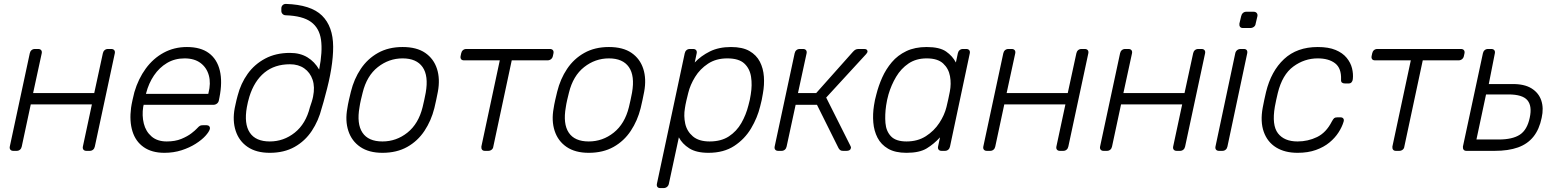

<svg xmlns="http://www.w3.org/2000/svg" viewBox="-20 -770 7933 980"><path d="M48 0Q38 0 33 -6Q28 -12 30 -22L132 -498Q134 -508 141 -514Q148 -520 158 -520H175Q185 -520 190 -514Q195 -508 193 -498L149 -295H461L505 -498Q507 -508 514 -514Q521 -520 531 -520H548Q558 -520 563 -514Q568 -508 566 -498L464 -22Q462 -12 455 -6Q448 0 438 0H421Q411 0 406 -6Q401 -12 403 -22L449 -237H137L91 -22Q89 -12 82 -6Q75 0 65 0Z M819 10Q755 10 713.5 -19Q672 -48 656 -100Q640 -152 649 -220Q651 -235 656.5 -260Q662 -285 666 -300Q686 -368 724 -420Q762 -472 815.5 -501Q869 -530 934 -530Q1004 -530 1046 -499Q1088 -468 1102 -410Q1116 -352 1100 -272L1097 -257Q1095 -247 1087 -241Q1079 -235 1069 -235H713Q713 -235 712.5 -231Q712 -227 711 -225Q704 -180 714 -139.5Q724 -99 753.5 -73.5Q783 -48 831 -48Q874 -48 905.5 -61Q937 -74 957 -89.5Q977 -105 984 -113Q996 -126 1001.5 -128.5Q1007 -131 1018 -131H1034Q1043 -131 1048 -125.5Q1053 -120 1051 -111Q1047 -97 1028.5 -76.5Q1010 -56 978.5 -36Q947 -16 906.5 -3Q866 10 819 10ZM725 -291H1043L1044 -295Q1057 -345 1046 -385Q1035 -425 1003.5 -448.5Q972 -472 922 -472Q872 -472 832.5 -448.5Q793 -425 766 -385Q739 -345 726 -295Z M1357 10Q1288 10 1244 -20Q1200 -50 1183 -102Q1166 -154 1178 -218Q1180 -226 1182 -236.5Q1184 -247 1187 -259Q1190 -271 1193 -282Q1209 -344 1244 -393Q1279 -442 1333.5 -471Q1388 -500 1460 -500Q1512 -500 1549 -477.5Q1586 -455 1609 -415Q1627 -507 1618.5 -567Q1610 -627 1567.5 -658Q1525 -689 1439 -692Q1429 -692 1422.5 -698.5Q1416 -705 1416 -714V-727Q1416 -737 1422.5 -743.5Q1429 -750 1439 -750Q1567 -746 1623.5 -690.5Q1680 -635 1680.5 -532Q1681 -429 1640 -282Q1637 -271 1631.5 -250Q1626 -229 1622 -218Q1606 -154 1571.5 -102Q1537 -50 1483.5 -20Q1430 10 1357 10ZM1357 -48Q1428 -48 1484.5 -93Q1541 -138 1562 -223Q1566 -234 1571 -250Q1576 -266 1578 -277Q1588 -326 1575.5 -363Q1563 -400 1533 -421Q1503 -442 1460 -442Q1382 -442 1330 -399.5Q1278 -357 1253 -277Q1249 -265 1245.5 -249.5Q1242 -234 1240 -223Q1225 -138 1255 -93Q1285 -48 1357 -48Z M1932 10Q1863 10 1819 -20Q1775 -50 1758 -102Q1741 -154 1753 -218Q1755 -233 1761 -260Q1767 -287 1771 -302Q1787 -367 1821.5 -418.5Q1856 -470 1909.5 -500Q1963 -530 2035 -530Q2107 -530 2150.5 -500Q2194 -470 2210.5 -418.5Q2227 -367 2215 -302Q2212 -287 2206.5 -260Q2201 -233 2197 -218Q2181 -154 2146.5 -102Q2112 -50 2058.5 -20Q2005 10 1932 10ZM1932 -48Q2003 -48 2059.5 -93Q2116 -138 2137 -223Q2141 -238 2145.5 -260Q2150 -282 2153 -297Q2168 -383 2137 -427.5Q2106 -472 2035 -472Q1965 -472 1908.5 -427.5Q1852 -383 1831 -297Q1827 -282 1822 -260Q1817 -238 1815 -223Q1800 -138 1830 -93Q1860 -48 1932 -48Z M2455 0Q2445 0 2440.5 -6Q2436 -12 2437 -22L2531 -462H2348Q2338 -462 2333.5 -468Q2329 -474 2331 -484L2334 -498Q2336 -508 2343 -514Q2350 -520 2360 -520H2787Q2797 -520 2802 -514Q2807 -508 2805 -498L2802 -484Q2800 -474 2792.5 -468Q2785 -462 2775 -462H2592L2498 -22Q2497 -12 2489.5 -6Q2482 0 2472 0Z M2985 10Q2916 10 2872 -20Q2828 -50 2811 -102Q2794 -154 2806 -218Q2808 -233 2814 -260Q2820 -287 2824 -302Q2840 -367 2874.5 -418.5Q2909 -470 2962.5 -500Q3016 -530 3088 -530Q3160 -530 3203.5 -500Q3247 -470 3263.5 -418.5Q3280 -367 3268 -302Q3265 -287 3259.5 -260Q3254 -233 3250 -218Q3234 -154 3199.5 -102Q3165 -50 3111.5 -20Q3058 10 2985 10ZM2985 -48Q3056 -48 3112.5 -93Q3169 -138 3190 -223Q3194 -238 3198.5 -260Q3203 -282 3206 -297Q3221 -383 3190 -427.5Q3159 -472 3088 -472Q3018 -472 2961.5 -427.5Q2905 -383 2884 -297Q2880 -282 2875 -260Q2870 -238 2868 -223Q2853 -138 2883 -93Q2913 -48 2985 -48Z M3350 190Q3340 190 3335.5 184Q3331 178 3333 168L3475 -498Q3477 -508 3484 -514Q3491 -520 3501 -520H3518Q3528 -520 3533 -514Q3538 -508 3536 -498L3526 -451Q3558 -485 3603.5 -507.5Q3649 -530 3711 -530Q3770 -530 3805.5 -509.5Q3841 -489 3858.5 -455Q3876 -421 3879 -379Q3882 -337 3874 -293Q3872 -278 3868 -260Q3864 -242 3860 -227Q3846 -169 3813.5 -114.5Q3781 -60 3727.5 -25Q3674 10 3596 10Q3534 10 3498 -13Q3462 -36 3445 -69L3394 168Q3392 178 3384.5 184Q3377 190 3367 190ZM3602 -48Q3661 -48 3700.5 -74Q3740 -100 3764 -142Q3788 -184 3800 -232Q3804 -247 3807 -260Q3810 -273 3812 -288Q3820 -336 3813.5 -378Q3807 -420 3779 -446Q3751 -472 3692 -472Q3635 -472 3594 -445Q3553 -418 3528 -377.5Q3503 -337 3493 -296Q3489 -281 3483.5 -257Q3478 -233 3476 -218Q3469 -178 3477.5 -139Q3486 -100 3516.5 -74Q3547 -48 3602 -48Z M3952 0Q3942 0 3937 -6Q3932 -12 3934 -22L4036 -498Q4038 -508 4045 -514Q4052 -520 4062 -520H4079Q4089 -520 4094 -514Q4099 -508 4097 -498L4053 -295H4146L4333 -505Q4340 -513 4346.5 -516.5Q4353 -520 4362 -520H4391Q4400 -520 4404 -516.5Q4408 -513 4408 -506Q4408 -503 4401 -494L4197 -272L4320 -27Q4322 -23 4323 -20Q4324 -17 4323 -14Q4322 -7 4316 -3.5Q4310 0 4301 0H4283Q4274 0 4269 -3.5Q4264 -7 4260 -14L4150 -235H4041L3995 -22Q3993 -12 3986 -6Q3979 0 3969 0Z M4607 10Q4549 10 4513 -11Q4477 -32 4459 -67Q4441 -102 4437.5 -145Q4434 -188 4441 -232Q4443 -247 4446 -260Q4449 -273 4453 -288Q4464 -332 4483 -374.5Q4502 -417 4532 -452.5Q4562 -488 4606 -509Q4650 -530 4710 -530Q4776 -530 4809 -507Q4842 -484 4859 -451L4869 -498Q4871 -508 4878 -514Q4885 -520 4895 -520H4912Q4922 -520 4927 -514Q4932 -508 4930 -498L4829 -22Q4827 -12 4820 -6Q4813 0 4803 0H4786Q4776 0 4771 -6Q4766 -12 4768 -22L4778 -69Q4747 -35 4710 -12.5Q4673 10 4607 10ZM4607 -48Q4664 -48 4706 -75Q4748 -102 4774.5 -142.5Q4801 -183 4811 -224Q4815 -239 4820 -263Q4825 -287 4828 -302Q4836 -342 4829 -381Q4822 -420 4794 -446Q4766 -472 4710 -472Q4656 -472 4617.5 -446Q4579 -420 4554 -378Q4529 -336 4515 -288Q4511 -273 4508 -260Q4505 -247 4503 -232Q4496 -184 4499.5 -142Q4503 -100 4528 -74Q4553 -48 4607 -48Z M5017 0Q5007 0 5002 -6Q4997 -12 4999 -22L5101 -498Q5103 -508 5110 -514Q5117 -520 5127 -520H5144Q5154 -520 5159 -514Q5164 -508 5162 -498L5118 -295H5430L5474 -498Q5476 -508 5483 -514Q5490 -520 5500 -520H5517Q5527 -520 5532 -514Q5537 -508 5535 -498L5433 -22Q5431 -12 5424 -6Q5417 0 5407 0H5390Q5380 0 5375 -6Q5370 -12 5372 -22L5418 -237H5106L5060 -22Q5058 -12 5051 -6Q5044 0 5034 0Z M5613 0Q5603 0 5598 -6Q5593 -12 5595 -22L5697 -498Q5699 -508 5706 -514Q5713 -520 5723 -520H5740Q5750 -520 5755 -514Q5760 -508 5758 -498L5714 -295H6026L6070 -498Q6072 -508 6079 -514Q6086 -520 6096 -520H6113Q6123 -520 6128 -514Q6133 -508 6131 -498L6029 -22Q6027 -12 6020 -6Q6013 0 6003 0H5986Q5976 0 5971 -6Q5966 -12 5968 -22L6014 -237H5702L5656 -22Q5654 -12 5647 -6Q5640 0 5630 0Z M6202 0Q6192 0 6187 -6Q6182 -12 6184 -22L6285 -498Q6287 -508 6294.5 -514Q6302 -520 6312 -520H6329Q6339 -520 6343.5 -514Q6348 -508 6346 -498L6245 -22Q6243 -12 6236 -6Q6229 0 6219 0ZM6324 -627Q6314 -627 6309.5 -633Q6305 -639 6306 -649L6315 -687Q6317 -697 6324 -703.5Q6331 -710 6341 -710H6379Q6389 -710 6394.5 -703.5Q6400 -697 6398 -687L6389 -649Q6388 -639 6380 -633Q6372 -627 6362 -627Z M6603 10Q6538 10 6493.5 -17.5Q6449 -45 6430.5 -97Q6412 -149 6425 -220Q6428 -235 6433 -260Q6438 -285 6442 -300Q6468 -407 6534 -468.5Q6600 -530 6706 -530Q6761 -530 6797 -515Q6833 -500 6853.5 -475Q6874 -450 6881 -421.5Q6888 -393 6885 -366Q6884 -356 6878.5 -350Q6873 -344 6864 -344H6845Q6835 -344 6829.5 -348.5Q6824 -353 6825 -365Q6827 -422 6794.5 -447Q6762 -472 6706 -472Q6638 -472 6581.5 -430.5Q6525 -389 6502 -295Q6498 -280 6494 -260Q6490 -240 6487 -225Q6471 -131 6503 -89.5Q6535 -48 6603 -48Q6656 -48 6702.5 -70.5Q6749 -93 6778 -150Q6785 -163 6790 -167Q6795 -171 6805 -171H6823Q6832 -171 6836.5 -165Q6841 -159 6838 -149Q6830 -122 6812 -94Q6794 -66 6765.5 -42.5Q6737 -19 6696.5 -4.5Q6656 10 6603 10Z M7105 0Q7095 0 7090.5 -6Q7086 -12 7087 -22L7181 -462H6998Q6988 -462 6983.5 -468Q6979 -474 6981 -484L6984 -498Q6986 -508 6993 -514Q7000 -520 7010 -520H7437Q7447 -520 7452 -514Q7457 -508 7455 -498L7452 -484Q7450 -474 7442.5 -468Q7435 -462 7425 -462H7242L7148 -22Q7147 -12 7139.5 -6Q7132 0 7122 0Z M7465 0Q7455 0 7450.5 -6Q7446 -12 7447 -22L7549 -498Q7551 -508 7558 -514Q7565 -520 7575 -520H7592Q7602 -520 7607 -514Q7612 -508 7610 -498L7579 -341H7697Q7760 -342 7797 -319Q7834 -296 7847 -257Q7860 -218 7849 -169Q7837 -110 7807 -72.5Q7777 -35 7728 -17.5Q7679 0 7609 0ZM7516 -58H7630Q7700 -58 7737.5 -82.5Q7775 -107 7788 -169Q7801 -229 7776 -258.5Q7751 -288 7679 -288H7565Z"/></svg>

Font: Rubik Light Light
Style: Italic
Weight: 300
Italic angle: -12°
Version: Version 2.104